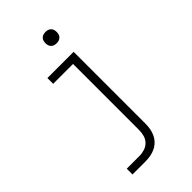

<svg xmlns="http://www.w3.org/2000/svg" viewBox="-279 -812 1107 1107"><g transform="rotate(-45 275.0 -258.0)"><path d="M104 210V163H209Q230 163 251 156Q272 149 286.5 133.5Q301 118 306.5 97.5Q312 77 312 55V-483H150V-530H364V55Q364 76 360.5 96.5Q357 117 348 136Q339 155 324 170Q309 185 290 194Q271 203 250.5 206.5Q230 210 209 210ZM330 -634Q321 -634 312 -636.5Q303 -639 296 -646Q289 -653 286.5 -662Q284 -671 284 -680Q284 -689 286.5 -698Q289 -707 296 -714Q303 -721 312 -723.5Q321 -726 330 -726Q339 -726 348 -723.5Q357 -721 364 -714Q371 -707 373.5 -698Q376 -689 376 -680Q376 -671 373.5 -662Q371 -653 364 -646Q357 -639 348 -636.5Q339 -634 330 -634Z"/></g></svg>

Font: Lode Dark
Style: Regular
Weight: 400
Monospace: yes
Designer: Belleve Invis
Foundry: Belleve Invis
Version: Version 29.2.0; ttfautohint (v1.8.3)